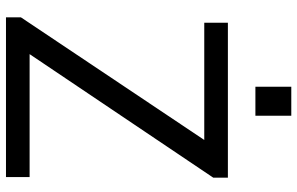

<svg xmlns="http://www.w3.org/2000/svg" viewBox="-196 -798 994 642"><g transform="rotate(90 301.0 -477.0)"><path d="M572 0V-79H161L574 -693V-742H56V-663H448L38 -50V0ZM270 -954V-834H367V-954Z"/></g></svg>

Font: Cheyenne Sans
Style: Regular
Weight: 400
Designer: The Public Sans project authors (U.S. Web Design System), Libre Franklin designed by Pablo Impallari and Rodrigo Fuenzal
Foundry: The Cheyenne Sans Project Authors
Version: Version 2.007